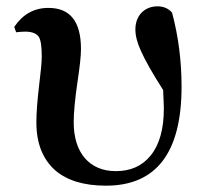

<svg xmlns="http://www.w3.org/2000/svg" viewBox="-20 -571 650 607"><path d="M315 16C474 16 554 -88 554 -297C554 -378 544 -456 524 -531C513 -544 497 -551 478 -551C438 -551 408 -523 408 -478C408 -458 414 -435 426 -409C439 -380 462 -339 496 -286C496 -285 496 -283 496 -280C497 -256 498 -239 498 -228C498 -163 484 -113 456 -79C429 -46 393 -30 346 -30C262 -30 213 -89 213 -184C213 -215 217 -258 225 -312C232 -359 236 -393 236 -416C236 -503 202 -546 133 -546C88 -546 52 -526 25 -486L31 -469C40 -470 50 -471 60 -471C81 -471 96 -465 103 -454C109 -444 112 -424 112 -393C112 -374 109 -344 104 -304C98 -254 95 -214 95 -184C95 -118 115 -68 154 -33C192 0 246 16 315 16Z"/></svg>

Font: AllPunType Bold
Style: Regular
Weight: 700
Version: 1.0